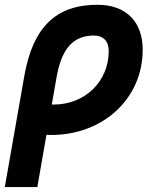

<svg xmlns="http://www.w3.org/2000/svg" viewBox="-31 -547 637 792"><path d="M371.1 -527.3C199.7 -527.3 105 -435.1 69.3 -233.9L-11.2 224.6H123L160.6 9.3C167 9.8 173.3 9.8 179.7 9.8C395.5 9.8 557.6 -141.1 557.6 -341.8C557.6 -458.5 488.3 -527.3 371.1 -527.3ZM202.6 -229.5C223.1 -346.7 271.5 -400.4 356.4 -400.4C395 -400.4 417.5 -377 417.5 -336.9C417.5 -210.9 319.8 -115.7 190.4 -115.7C188 -115.7 185.1 -115.7 182.6 -115.7Z"/></svg>

Font: Cascadia Mono NF
Style: Bold Italic
Weight: 700
Italic angle: -10°
Monospace: yes
Designer: Aaron Bell
Foundry: Saja Typeworks
Version: Version 2404.023